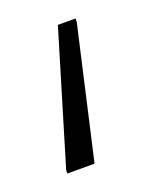

<svg xmlns="http://www.w3.org/2000/svg" viewBox="-57 -42 198 266"><g transform="rotate(-20 42.0 91.0)"><path d="M0 190V185L58 -8H84V-3L40 190Z"/></g></svg>

Font: Saira Condensed Thin
Style: Regular
Weight: 250
Width: 3
Designer: Hector Gatti with collaboration of the Omnibus-Type team
Foundry: Omnibus-Type
Version: Version 1.101